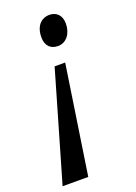

<svg xmlns="http://www.w3.org/2000/svg" viewBox="-168 -600 593 837"><g transform="rotate(-20 129.0 -181.0)"><path d="M172 -542C141 -542 107 -520 107 -461C107 -421 130 -401 163 -401C201 -401 228 -435 228 -482C228 -521 205 -542 172 -542ZM167 -323H118L-28 180H91Z"/></g></svg>

Font: Noto Serif Tamil ExtraCondensed Medium
Style: Italic
Weight: 500
Width: 2
Italic angle: -12°
Designer: Indian Type Foundry, Tom Grace, and the Monotype Design Team
Foundry: Monotype Imaging Inc.
Version: Version 2.003